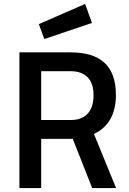

<svg xmlns="http://www.w3.org/2000/svg" viewBox="-20 -959 658 979"><path d="M206 -760 449 -842 414 -939 178 -836ZM457 -473C457 -551 419 -596 339 -596H190V-347H341C425 -347 457 -402 457 -473ZM190 0H79V-692H339C490 -692 571 -626 571 -474C571 -377 532 -310 459 -276L572 0H450L351 -251H190Z"/></svg>

Font: RazerF5 SemiBold
Style: Regular
Weight: 600
Foundry: Razer Inc.
Version: Version 2